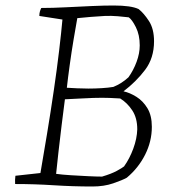

<svg xmlns="http://www.w3.org/2000/svg" viewBox="-20 -669 619 698"><path d="M316 9Q245 9 175.5 4.5Q106 0 35 0Q34 -15 36 -30L127 -40Q138 -104 151 -182.5Q164 -261 176 -343Q187 -418 195 -485.5Q203 -553 207 -598L123 -611Q123 -620 125 -627Q127 -634 130 -640Q171 -640 219 -642.5Q267 -645 313 -647Q359 -649 393 -649Q457 -649 484 -636Q503 -621 521.5 -592.5Q540 -564 540 -519Q540 -458 507.5 -415Q475 -372 429 -337Q452 -332 476 -317Q500 -302 516 -275.5Q532 -249 532 -208Q532 -155 507.5 -106.5Q483 -58 441 -23Q425 -14 391.5 -2.5Q358 9 316 9ZM301 -347Q325 -347 349.5 -348.5Q374 -350 392 -353Q422 -365 447 -388Q465 -413 476.5 -444Q488 -475 488 -504Q488 -542 474 -570Q460 -598 448 -606Q432 -608 408 -610Q384 -612 361 -611Q339 -610 309.5 -607.5Q280 -605 261 -603Q255 -570 247.5 -525Q240 -480 233.5 -433Q227 -386 223 -350Q241 -349 260.5 -348Q280 -347 301 -347ZM351 -27Q385 -37 405 -48Q425 -59 431 -64Q451 -92 464.5 -128.5Q478 -165 479 -199Q479 -240 461 -267.5Q443 -295 417 -311Q404 -312 378.5 -313Q353 -314 319 -313Q301 -312 275.5 -311Q250 -310 216 -308Q210 -264 204 -213.5Q198 -163 192.5 -116Q187 -69 184 -37Q205 -34 237 -32Q269 -30 300.5 -28.5Q332 -27 351 -27Z"/></svg>

Font: Labrada Lght
Style: Italic
Weight: 300
Italic angle: -7°
Designer: Mercedes Jáuregui
Foundry: Omnibus-Type Team
Version: Version 1.000; ttfautohint (v1.8.4.7-5d5b)